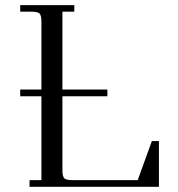

<svg xmlns="http://www.w3.org/2000/svg" viewBox="-20 -722 689 742"><path d="M58.1 -350.1V-376H140.1V-637.2Q140.1 -662.1 133.1 -669.4Q126 -676.8 101.1 -676.8H58.1V-702.1H267.1V-676.8H221.2V-376H395V-350.1H221.2V-65.9Q221.2 -40.5 228.3 -33.2Q235.4 -25.9 259.8 -25.9H512.2L566.9 -176.8H594.2V0H94.2V-25.9H140.1V-350.1Z"/></svg>

Font: Dihjauti S
Style: Regular
Weight: 400
Designer: T. Christopher White
Version: Version 3.0.0